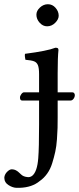

<svg xmlns="http://www.w3.org/2000/svg" viewBox="-75 -669 375 913"><path d="M110.8 -315.9Q110.8 -345.2 105.5 -358.6Q100.1 -372.1 87.6 -377.2Q75.2 -382.3 45.9 -384.8Q44.4 -389.6 43.5 -398.9Q42.5 -408.2 43.9 -413.1Q150.4 -426.8 188 -441.9H189.9Q202.1 -441.9 202.1 -435.1Q203.1 -433.1 203.1 -432.1Q199.2 -397 199.2 -320.8V-230H269Q274.9 -230 277.8 -225.8Q280.8 -221.7 280.8 -216.8Q280.8 -207.5 274.7 -199.2Q268.6 -190.9 259.8 -190.9H199.2V-109.9Q199.2 -80.6 198.7 -60.5Q198.2 -40.5 195.8 -6.6Q193.4 27.3 187.7 53Q182.1 78.6 173.3 106.9Q164.6 135.3 149.2 156.7Q133.8 178.2 113.8 191.9Q77.6 222.2 19 224.1H2Q-16.1 223.1 -34.9 210.9Q-53.7 198.7 -54.2 179.2Q-55.2 175.8 -53.2 168Q-49.8 156.2 -39.8 146.7Q-29.8 137.2 -21 136.2Q-12.7 136.2 -9.8 137.2Q-3.9 138.2 1.7 141.4Q7.3 144.5 10 146.7Q12.7 148.9 18.3 154.1Q23.9 159.2 24.9 160.2Q35.6 170.9 54.2 172.9Q66.9 175.3 78.1 167Q102.1 147.5 106.9 83Q110.8 35.2 110.8 -76.2V-190.9H30.8Q20 -190.9 20 -205.1Q20 -212.9 26.4 -221.4Q32.7 -230 39.1 -230H110.8ZM98.1 -599.1Q98.1 -617.7 115 -633.3Q131.8 -648.9 152.8 -648.9Q174.3 -648.9 189.2 -631.8Q204.1 -614.7 204.1 -594.2Q204.1 -577.1 187.5 -560.5Q170.9 -543.9 148.9 -543.9Q128.9 -543.9 113.5 -561Q98.1 -578.1 98.1 -599.1Z"/></svg>

Font: Common Serif News
Style: Regular
Weight: 450
Designer: Philipp H. Poll, Khaled Hosny
Foundry: Stefan Peev, Context Ltd.
Version: Version 1.026